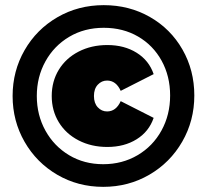

<svg xmlns="http://www.w3.org/2000/svg" viewBox="-20 -723 804 746"><path d="M29 -350Q29 -447 75.5 -528Q122 -609 203 -656Q284 -703 383 -703Q482 -703 562.5 -657Q643 -611 689 -530.5Q735 -450 735 -352Q735 -254 688 -172.5Q641 -91 560 -44Q479 3 381 3Q283 3 202.5 -44Q122 -91 75.5 -172Q29 -253 29 -350ZM641 -352Q641 -427 608 -487Q575 -547 516.5 -581Q458 -615 383 -615Q308 -615 249 -580Q190 -545 156.5 -484.5Q123 -424 123 -350Q123 -276 156.5 -215.5Q190 -155 248.5 -120Q307 -85 381 -85Q455 -85 514.5 -120Q574 -155 607.5 -216Q641 -277 641 -352ZM181 -350Q181 -407 208.5 -452Q236 -497 285.5 -522.5Q335 -548 397 -548Q463 -548 511 -518Q559 -488 577 -435L449 -370Q431 -410 396 -410Q375 -410 360 -394Q345 -378 345 -350Q345 -322 360 -306Q375 -290 396 -290Q431 -290 449 -330L577 -265Q559 -212 511 -182Q463 -152 397 -152Q335 -152 285.5 -177.5Q236 -203 208.5 -248Q181 -293 181 -350Z"/></svg>

Font: CMG Sans Black
Style: Regular
Weight: 900
Designer: Julieta Ulanovsky
Foundry: Julieta Ulanovsky
Version: Version 7.200